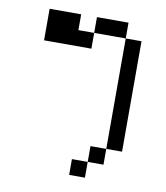

<svg xmlns="http://www.w3.org/2000/svg" viewBox="-74 -562 647 749"><g transform="rotate(10 250.0 -187.5)"><path d="M312.5 62.5H250V125H312.5ZM312.5 62.5H375V0H312.5ZM375 0H437.5V-437.5H375ZM62.5 -500Q62.5 -500 62.5 -375H250V-437.5H187.5V-500ZM250 -437.5H375V-500H250Z"/></g></svg>

Font: CalcUnifontExMono
Style: Regular
Weight: 500
Version: Version 15.0.06